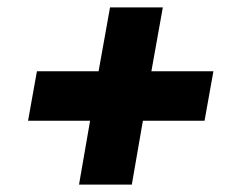

<svg xmlns="http://www.w3.org/2000/svg" viewBox="-20 -594 622 520"><path d="M194 -94 224 -267H56L80 -401H247L278 -574H421L390 -401H558L534 -267H367L337 -94Z"/></svg>

Font: Gantari ExtraBold
Style: Italic
Weight: 800
Italic angle: -10°
Designer: Anugrah Pasau
Foundry: Lafontype
Version: Version 1.000